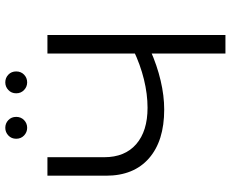

<svg xmlns="http://www.w3.org/2000/svg" viewBox="-96 -810 906 755"><g transform="rotate(-90 357.5 -433.0)"><path d="M303.7 -240.8Q180.5 -240.8 112 -300.7Q43.6 -360.5 43.6 -469.4V-700H116.3V-476.7Q116.3 -395.5 167.6 -350.9Q219 -306.3 310.6 -306.3Q364.5 -306.3 422.3 -320.5Q480 -334.6 537.5 -362.1L537.8 -295.8Q476.9 -268.7 417.5 -254.8Q358 -240.8 303.7 -240.8ZM524.1 0V-700H596.8V0ZM410.6 -779.7Q393.3 -779.7 380.5 -791.9Q367.6 -804.2 367.6 -822.7Q367.6 -841.6 380.5 -853.6Q393.3 -865.7 410.6 -865.7Q428.4 -865.7 441 -853.6Q453.6 -841.6 453.6 -822.7Q453.6 -804.2 441 -791.9Q428.4 -779.7 410.6 -779.7ZM231.9 -779.7Q214.5 -779.7 201.7 -791.9Q188.9 -804.2 188.9 -822.7Q188.9 -841.6 201.7 -853.6Q214.5 -865.7 231.9 -865.7Q249.7 -865.7 262.3 -853.6Q274.9 -841.6 274.9 -822.7Q274.9 -804.2 262.3 -791.9Q249.7 -779.7 231.9 -779.7Z"/></g></svg>

Font: Montserrat Thin
Style: Regular
Weight: 100
Designer: Julieta Ulanovsky
Foundry: Julieta Ulanovsky
Version: Version 9.000